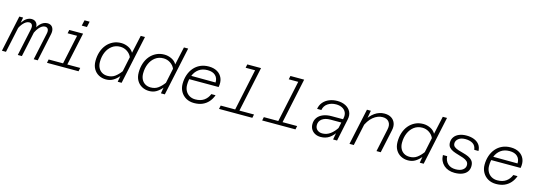

<svg xmlns="http://www.w3.org/2000/svg" viewBox="8 -1761 7783 2795"><g transform="rotate(15 3900.0 -363.5)"><path d="M476 0 563 -408Q573 -453 559.5 -477.5Q546 -502 514 -502Q468 -502 422 -446.5Q376 -391 342 -281L353 -372Q381 -462 429.5 -510Q478 -558 535 -558Q571 -558 594 -541Q617 -524 626 -491Q635 -458 624 -410L537 0ZM-3 0 113 -546H170L151 -436L58 0ZM236 0 323 -408Q333 -454 319.5 -478Q306 -502 275 -502Q229 -502 181 -446Q133 -390 100 -281L115 -373Q134 -433 162.5 -474Q191 -515 225.5 -536.5Q260 -558 297 -558Q349 -558 374.5 -519Q400 -480 385 -410L298 0Z M893 0 1009 -546H1074L957 0ZM676 0 687 -53H1163L1152 0ZM855 -493 866 -546H1042L1030 -493ZM1025 -654 1044 -739H1121L1103 -654Z M1647 -558Q1704 -558 1756.5 -532.5Q1809 -507 1834 -461L1893 -732H1957L1801 0H1742L1758 -90Q1720 -44 1673.5 -16Q1627 12 1566 12Q1506 12 1457 -14.5Q1408 -41 1379.5 -90.5Q1351 -140 1351 -210Q1351 -283 1371.5 -346.5Q1392 -410 1431 -457Q1470 -504 1525 -531Q1580 -558 1647 -558ZM1574 -44Q1640 -44 1686.5 -78Q1733 -112 1773 -167L1820 -391Q1799 -440 1752 -471Q1705 -502 1648 -502Q1577 -502 1525 -463Q1473 -424 1445 -359Q1417 -294 1417 -214Q1417 -163 1436.5 -124.5Q1456 -86 1491.5 -65Q1527 -44 1574 -44Z M2298 -558Q2355 -558 2407.5 -532.5Q2460 -507 2485 -461L2544 -732H2608L2452 0H2393L2409 -90Q2371 -44 2324.5 -16Q2278 12 2217 12Q2157 12 2108 -14.5Q2059 -41 2030.5 -90.5Q2002 -140 2002 -210Q2002 -283 2022.5 -346.5Q2043 -410 2082 -457Q2121 -504 2176 -531Q2231 -558 2298 -558ZM2225 -44Q2291 -44 2337.5 -78Q2384 -112 2424 -167L2471 -391Q2450 -440 2403 -471Q2356 -502 2299 -502Q2228 -502 2176 -463Q2124 -424 2096 -359Q2068 -294 2068 -214Q2068 -163 2087.5 -124.5Q2107 -86 2142.5 -65Q2178 -44 2225 -44Z M2894 12Q2825 12 2773 -17.5Q2721 -47 2691.5 -99Q2662 -151 2662 -215Q2662 -288 2683 -350.5Q2704 -413 2743.5 -459.5Q2783 -506 2839.5 -532Q2896 -558 2968 -558Q3042 -558 3095 -527.5Q3148 -497 3172 -440.5Q3196 -384 3181 -306H2725L2736 -360L3121 -358Q3123 -425 3082 -463.5Q3041 -502 2965 -502Q2885 -502 2832.5 -463.5Q2780 -425 2754.5 -360.5Q2729 -296 2729 -219Q2729 -168 2750.5 -128Q2772 -88 2810.5 -66Q2849 -44 2898 -44Q2978 -44 3029.5 -80.5Q3081 -117 3105 -179H3169Q3148 -120 3110 -77Q3072 -34 3018.5 -11Q2965 12 2894 12Z M3487 0 3642 -732H3706L3551 0ZM3269 0 3280 -53H3782L3771 0ZM3488 -679 3499 -732H3674L3663 -679Z M4137 0 4292 -732H4356L4201 0ZM3919 0 3930 -53H4432L4421 0ZM4138 -679 4149 -732H4324L4313 -679Z M4988 0 5013 -142 5055 -338Q5066 -390 5048.5 -427.5Q5031 -465 4992 -485Q4953 -505 4901 -505Q4827 -505 4775 -469.5Q4723 -434 4712 -370H4648Q4657 -429 4693 -471Q4729 -513 4784 -535.5Q4839 -558 4905 -558Q4976 -558 5029.5 -530.5Q5083 -503 5108 -453Q5133 -403 5118 -334L5048 0ZM4802 12Q4755 12 4718.5 -6.5Q4682 -25 4660.5 -59Q4639 -93 4639 -139Q4639 -196 4669 -237Q4699 -278 4753 -300Q4807 -322 4879 -322H5064L5053 -269H4876Q4798 -269 4751.5 -235Q4705 -201 4705 -143Q4705 -96 4735.5 -70Q4766 -44 4812 -44Q4878 -44 4932.5 -84.5Q4987 -125 5029 -193V-135Q4989 -65 4933 -26.5Q4877 12 4802 12Z M5642 0 5716 -348Q5731 -417 5699.5 -459Q5668 -501 5603 -501Q5528 -501 5460 -445Q5392 -389 5349 -278L5356 -377Q5401 -463 5469 -510.5Q5537 -558 5616 -558Q5677 -558 5718.5 -532Q5760 -506 5777.5 -459Q5795 -412 5781 -349L5706 0ZM5235 0 5352 -546H5411L5386 -404L5300 0Z M6199 -558Q6256 -558 6308.5 -532.5Q6361 -507 6386 -461L6445 -732H6509L6353 0H6294L6310 -90Q6272 -44 6225.5 -16Q6179 12 6118 12Q6058 12 6009 -14.5Q5960 -41 5931.5 -90.5Q5903 -140 5903 -210Q5903 -283 5923.5 -346.5Q5944 -410 5983 -457Q6022 -504 6077 -531Q6132 -558 6199 -558ZM6126 -44Q6192 -44 6238.5 -78Q6285 -112 6325 -167L6372 -391Q6351 -440 6304 -471Q6257 -502 6200 -502Q6129 -502 6077 -463Q6025 -424 5997 -359Q5969 -294 5969 -214Q5969 -163 5988.5 -124.5Q6008 -86 6043.5 -65Q6079 -44 6126 -44Z M6819 12Q6770 12 6728.5 -2.5Q6687 -17 6656.5 -44.5Q6626 -72 6609 -110Q6592 -148 6591 -195H6655Q6659 -126 6702.5 -84Q6746 -42 6821 -42Q6891 -42 6929 -71Q6967 -100 6967 -142Q6967 -178 6943.5 -199Q6920 -220 6883 -233Q6846 -246 6804.5 -257.5Q6763 -269 6726 -284.5Q6689 -300 6665.5 -326.5Q6642 -353 6642 -398Q6642 -445 6667.5 -481.5Q6693 -518 6740.5 -538Q6788 -558 6852 -558Q6914 -558 6964 -539Q7014 -520 7044 -482Q7074 -444 7076 -386H7012Q7004 -450 6959.5 -477Q6915 -504 6849 -504Q6782 -504 6745 -474Q6708 -444 6708 -403Q6708 -370 6731.5 -351.5Q6755 -333 6792.5 -321Q6830 -309 6871.5 -298.5Q6913 -288 6950 -271Q6987 -254 7010.5 -225Q7034 -196 7034 -147Q7034 -97 7008.5 -61.5Q6983 -26 6935 -7Q6887 12 6819 12Z M7445 12Q7376 12 7324 -17.5Q7272 -47 7242.5 -99Q7213 -151 7213 -215Q7213 -288 7234 -350.5Q7255 -413 7294.5 -459.5Q7334 -506 7390.5 -532Q7447 -558 7519 -558Q7593 -558 7646 -527.5Q7699 -497 7723 -440.5Q7747 -384 7732 -306H7276L7287 -360L7672 -358Q7674 -425 7633 -463.5Q7592 -502 7516 -502Q7436 -502 7383.5 -463.5Q7331 -425 7305.5 -360.5Q7280 -296 7280 -219Q7280 -168 7301.5 -128Q7323 -88 7361.5 -66Q7400 -44 7449 -44Q7529 -44 7580.5 -80.5Q7632 -117 7656 -179H7720Q7699 -120 7661 -77Q7623 -34 7569.5 -11Q7516 12 7445 12Z"/></g></svg>

Font: Azeret Mono Thin ExtraLight
Style: Italic
Weight: 250
Italic angle: -12°
Version: Version 1.002